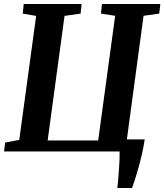

<svg xmlns="http://www.w3.org/2000/svg" viewBox="-20 -763 828 967"><path d="M571 184Q573.5 163.5 575.5 139Q577.5 114.5 579.2 89.5Q581 64.5 582 41.2Q583 18 582.5 0H0.5L6 -45L77 -58.5L162 -683L94.5 -694.5L99.5 -743H391L386 -694.5L305 -683L220 -55.5H474.5L560 -683.5L488.5 -694.5L493.5 -743H787.5L782 -694.5L703 -683.5L619 -61H709Q702.5 -20 693.8 17.5Q685 55 676 86.8Q667 118.5 659 143.5Q651 168.5 645 184Z"/></svg>

Font: Merriweather 24pt
Style: Bold Italic
Weight: 700
Italic angle: -7.8°
Designer: Eben Sorkin
Foundry: Eben Sorkin
Version: Version 2.101